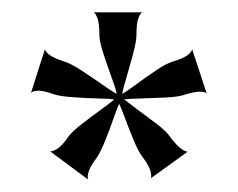

<svg xmlns="http://www.w3.org/2000/svg" viewBox="-20 -718 385 311"><path d="M123 -427 61 -473Q64 -472 72 -476.5Q80 -481 91 -497Q97 -505 113 -517.5Q129 -530 145 -541.5Q161 -553 165 -557Q159 -558 139 -558.5Q119 -559 98.5 -560.5Q78 -562 68 -565Q49 -572 40 -571Q31 -570 30 -567L53 -639Q52 -636 59 -630Q66 -624 85 -618Q95 -615 112.5 -603.5Q130 -592 146.5 -580.5Q163 -569 169 -566Q168 -573 161 -592Q154 -611 147.5 -631Q141 -651 141 -661Q141 -681 137.5 -689.5Q134 -698 131 -698H211Q208 -698 204.5 -689.5Q201 -681 201 -661Q201 -651 195.5 -630.5Q190 -610 184.5 -591.5Q179 -573 178 -566Q184 -569 199.5 -580.5Q215 -592 232 -603.5Q249 -615 259 -618Q279 -624 285.5 -630Q292 -636 291 -639L315 -566Q314 -569 305 -569.5Q296 -570 277 -564Q268 -561 247.5 -560Q227 -559 207.5 -558.5Q188 -558 181 -557Q186 -553 201.5 -541.5Q217 -530 233.5 -517.5Q250 -505 255 -497Q267 -481 275 -476Q283 -471 285 -473L224 -429Q226 -431 224 -440Q222 -449 210 -465Q204 -473 196.5 -491Q189 -509 182.5 -526.5Q176 -544 173 -550Q170 -544 164 -526.5Q158 -509 150.5 -490.5Q143 -472 137 -463Q125 -447 123 -438Q121 -429 123 -427Z"/></svg>

Font: Red Rose Light
Style: Regular
Weight: 300
Designer: Jaikishan Patel
Version: Version 1.001; ttfautohint (v1.8.3)